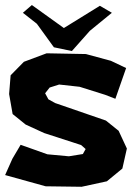

<svg xmlns="http://www.w3.org/2000/svg" viewBox="-21 -715 525 750"><path d="M412.1 -477.5 314.5 -503.9 161.1 -506.8 72.3 -473.6 20.5 -420.9 14.6 -347.7 28.3 -269.5 79.1 -228.5 151.4 -195.3 295.9 -148.4 313.5 -132.8 302.7 -113.3 248 -104.5 164.1 -112.3 59.6 -149.4 27.3 -94.7 -1 -31.2 157.2 12.7 297.9 14.6 396.5 -6.8 457 -56.6 474.6 -134.8 442.4 -204.1 392.6 -244.1 194.3 -312.5 168 -327.1 155.3 -350.6 172.9 -373 210 -384.8 290 -376 389.6 -344.7 429.7 -329.1 471.7 -449.2ZM68.4 -665 123 -622.1 189.5 -530.3 259.8 -515.6 330.1 -594.7 416 -665 369.1 -692.4 228.5 -605.5 103.5 -695.3Z"/></svg>

Font: MaokenAssortedSans-TC
Style: Regular
Weight: 500
Version: Version 0.83